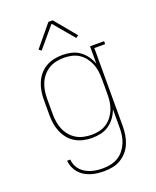

<svg xmlns="http://www.w3.org/2000/svg" viewBox="-173 -845 947 1167"><g transform="rotate(-20 300.0 -261.5)"><path d="M296 223Q274 223 252.5 220.5Q231 218 210 211.5Q189 205 170 193.5Q151 182 137 165.5Q123 149 114.5 128.5Q106 108 104 86H125Q126 106 134 124Q142 142 155 156Q168 170 185 179.5Q202 189 220.5 194.5Q239 200 258 202Q277 204 296 204Q321 204 346 198.5Q371 193 392.5 180Q414 167 430 147Q446 127 456 103.5Q466 80 469.5 55Q473 30 473 5V-113Q463 -85 446 -61.5Q429 -38 405.5 -21.5Q382 -5 353.5 1.5Q325 8 296 8Q268 8 240.5 2Q213 -4 189 -18Q165 -32 147 -53.5Q129 -75 118 -101Q107 -127 102.5 -154.5Q98 -182 98 -210V-310Q98 -338 102.5 -365.5Q107 -393 118 -419Q129 -445 147 -466.5Q165 -488 189 -502Q213 -516 240.5 -522Q268 -528 296 -528Q325 -528 353.5 -521.5Q382 -515 405.5 -498.5Q429 -482 446 -458.5Q463 -435 473 -407V-520H564V-501H494V5Q494 33 489.5 60.5Q485 88 474.5 114Q464 140 445.5 161.5Q427 183 403 197.5Q379 212 351.5 217.5Q324 223 296 223ZM299 -11Q324 -11 349 -16.5Q374 -22 395 -35.5Q416 -49 431.5 -69Q447 -89 456.5 -112Q466 -135 469.5 -160Q473 -185 473 -210V-310Q473 -335 469.5 -360Q466 -385 456.5 -408Q447 -431 431.5 -451Q416 -471 395 -484.5Q374 -498 349 -503.5Q324 -509 299 -509Q274 -509 248.5 -503.5Q223 -498 201.5 -485Q180 -472 163.5 -452.5Q147 -433 137 -409.5Q127 -386 123 -360.5Q119 -335 119 -310V-210Q119 -185 123 -159.5Q127 -134 137 -110.5Q147 -87 163.5 -67.5Q180 -48 201.5 -35Q223 -22 248.5 -16.5Q274 -11 299 -11ZM188 -596 172 -608 286 -746H314L371 -677L428 -608L412 -596L300 -729Z"/></g></svg>

Font: Iosevka Etoile Thin
Style: Regular
Weight: 100
Designer: Belleve Invis
Foundry: Belleve Invis
Version: Version 22.1.2; ttfautohint (v1.8.4)